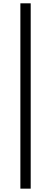

<svg xmlns="http://www.w3.org/2000/svg" viewBox="-20 -858 308 1157"><path d="M165 -838V278.8H102.8V-838Z"/></svg>

Font: 寒蝉端黑体 Light
Style: Regular
Weight: 300
Designer: ChillDuanSans {Warren2060}; 
Source Han Sans {Ryoko NISHIZUKA 西塚涼子 (kana, bopomofo & ideographs); Paul D. Hunt (Latin, G
Foundry: ChillType&Adobe
Version: Version 1.300;Glyphs 3.3 (3306)